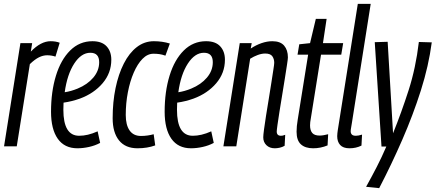

<svg xmlns="http://www.w3.org/2000/svg" viewBox="-20 -760 2262 997"><path d="M147 -536 140 -492Q192 -546 243 -546Q270 -546 290 -538L268 -466Q247 -473 225 -473Q204 -473 182.5 -462.5Q161 -452 135 -427L67 0H1L86 -536Z M500 -18Q474 -4 442.5 3Q411 10 382 10Q315 10 280 -39.5Q245 -89 245 -180Q245 -284 270.5 -367Q296 -450 344.5 -498Q393 -546 460 -546Q509 -546 533.5 -519.5Q558 -493 558 -450Q558 -381 513 -328Q468 -275 395 -248Q353 -233 310 -227Q309 -209 309 -190Q309 -55 391 -55Q413 -55 436.5 -60.5Q460 -66 487 -78ZM449 -486Q402 -486 365.5 -430Q329 -374 316 -281Q349 -286 383 -300Q434 -321 464.5 -357Q495 -393 495 -437Q495 -486 449 -486Z M694 10Q631 10 598 -31Q565 -72 565 -146Q565 -230 580 -302.5Q595 -375 623 -430Q651 -485 690.5 -515.5Q730 -546 779 -546Q823 -546 862 -534L839 -471Q822 -477 807.5 -479Q793 -481 777 -481Q746 -481 720 -454.5Q694 -428 674.5 -383Q655 -338 644 -281Q633 -224 633 -163Q633 -111 653 -82.5Q673 -54 712 -54Q730 -54 747 -56.5Q764 -59 778 -63L786 -5Q745 10 694 10Z M1090 -18Q1064 -4 1032.5 3Q1001 10 972 10Q905 10 870 -39.5Q835 -89 835 -180Q835 -284 860.5 -367Q886 -450 934.5 -498Q983 -546 1050 -546Q1099 -546 1123.5 -519.5Q1148 -493 1148 -450Q1148 -381 1103 -328Q1058 -275 985 -248Q943 -233 900 -227Q899 -209 899 -190Q899 -55 981 -55Q1003 -55 1026.5 -60.5Q1050 -66 1077 -78ZM1039 -486Q992 -486 955.5 -430Q919 -374 906 -281Q939 -286 973 -300Q1024 -321 1054.5 -357Q1085 -393 1085 -437Q1085 -486 1039 -486Z M1225 -536H1287L1282 -508Q1309 -526 1338 -536Q1367 -546 1394 -546Q1436 -546 1455.5 -523Q1475 -500 1475 -462Q1475 -454 1470.5 -425Q1466 -396 1459.5 -354.5Q1453 -313 1445.5 -268Q1438 -223 1431.5 -182Q1425 -141 1421 -112.5Q1417 -84 1417 -77Q1417 -55 1439 -55Q1443 -55 1448.5 -56Q1454 -57 1461 -60L1458 -3Q1446 4 1432.5 7Q1419 10 1407 10Q1380 10 1363.5 -6Q1347 -22 1347 -47Q1347 -58 1351 -88Q1355 -118 1361.5 -159.5Q1368 -201 1375.5 -245.5Q1383 -290 1389 -330Q1395 -370 1399.5 -398Q1404 -426 1404 -434Q1404 -454 1394 -468Q1384 -482 1357 -482Q1339 -482 1318.5 -474.5Q1298 -467 1279 -455L1207 0H1140Z M1684 -63 1681 -5Q1645 10 1606 10Q1565 10 1542.5 -10.5Q1520 -31 1520 -76Q1520 -104 1526 -139L1580 -476H1525L1534 -530L1590 -536L1620 -662H1676L1657 -536H1762L1752 -476H1647L1594 -145Q1592 -135 1591 -126Q1590 -117 1590 -109Q1590 -83 1601.5 -69.5Q1613 -56 1640 -56Q1650 -56 1661 -58Q1672 -60 1684 -63Z M1838 -740H1905L1807 -120Q1805 -106 1803 -96Q1801 -86 1801 -78Q1801 -68 1807 -61.5Q1813 -55 1828 -55Q1841 -55 1860 -61L1857 -4Q1829 10 1795 10Q1762 10 1746.5 -7Q1731 -24 1731 -53Q1731 -60 1732 -68.5Q1733 -77 1734 -84Z M2155 -542 2222 -540Q2206 -418 2165.5 -290.5Q2125 -163 2069 -34.5Q2013 94 1949 217L1881 210Q1910 158 1936.5 106.5Q1963 55 1986 1H1961L1926 -541L1993 -543L2021 -68Q2065 -177 2102 -292Q2139 -407 2155 -542Z"/></svg>

Font: Georama Condensed
Style: Italic
Weight: 400
Width: 3
Italic angle: -9°
Designer: Jean-Baptiste Levee
Foundry: Production Type
Version: Version 1.000